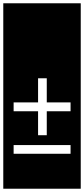

<svg xmlns="http://www.w3.org/2000/svg" viewBox="-32 -937 512 1170"><path d="M-12 -917H460V213H-12ZM51 -259H200V-113H253V-259H398V-313H253V-460H200V-313H51ZM51 0H398V-53H51Z"/></svg>

Font: Zilla Slab Highlight Regular
Style: Regular
Weight: 400
Designer: Typotheque Type Foundry
Foundry: Typotheque type foundry
Version: Version 1.1; 2017; ttfautohint (v1.6)